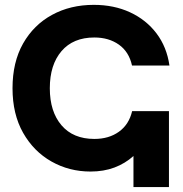

<svg xmlns="http://www.w3.org/2000/svg" viewBox="-20 -759 744 779"><path d="M347.2 -63Q260.7 -63 188.7 -103.8Q116.7 -144.5 73.7 -220.2Q30.8 -295.9 30.8 -400.9Q30.8 -506.8 73.7 -582.5Q116.7 -658.2 191.2 -698.7Q265.6 -739.3 360.4 -739.3Q442.4 -739.3 507.8 -709Q573.2 -678.7 615 -623.5Q656.7 -568.4 667.5 -493.2H515.6Q503.4 -548.8 462.4 -577.9Q421.4 -606.9 362.8 -606.9Q276.9 -606.9 229.5 -551.5Q182.1 -496.1 182.1 -400.9Q182.1 -306.2 229.5 -250.7Q276.9 -195.3 362.8 -195.3Q421.9 -195.3 462.6 -224.6Q503.4 -253.9 516.1 -308.1H665.5V0H521.5V-126Q487.8 -95.7 444.3 -79.3Q400.9 -63 347.2 -63Z"/></svg>

Font: Inter Display
Style: Bold
Weight: 700
Designer: Rasmus Andersson
Foundry: rsms
Version: Version 4.001;git-9221beed3